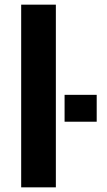

<svg xmlns="http://www.w3.org/2000/svg" viewBox="-20 -805 458 825"><path d="M71 0H220V-785H71ZM257.5 -397.5V-282H395.5V-397.5Z"/></svg>

Font: Anybody SemiExpanded SemiBold
Style: Regular
Weight: 600
Width: 6
Designer: Tyler Finck
Foundry: Etcetera Type Company
Version: Version 1.113;gftools[0.9.25]